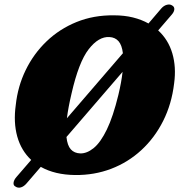

<svg xmlns="http://www.w3.org/2000/svg" viewBox="-20 -782 814 871"><path d="M50.5 64.5Q40 59.5 41.5 46.8Q43 34 55 20.5L121.5 -56.5Q76 -99 58.2 -163Q40.5 -227 51.5 -305.5Q60.5 -390 96.5 -464Q132.5 -538 191 -594.2Q249.5 -650.5 327 -682Q404.5 -713.5 496.5 -712.5Q544 -712.5 583.2 -702.8Q622.5 -693 653.5 -675.5L712 -744Q723 -756.5 736.8 -760.2Q750.5 -764 760.5 -757.5Q771.5 -751.5 770.8 -739.8Q770 -728 759 -715.5L697.5 -644Q743.5 -602 761.8 -539.8Q780 -477.5 770 -404.5Q759 -310.5 720.2 -233.5Q681.5 -156.5 621.2 -101Q561 -45.5 484.2 -16.2Q407.5 13 320.5 12Q229 11 165 -25L100.5 50Q88.5 64 75 68Q61.5 72 50.5 64.5ZM304.5 -357.5Q289.5 -294 283.5 -245.5L537.5 -540.5Q533 -577.5 517.8 -595Q502.5 -612.5 476.5 -614Q427.5 -617 382.2 -558.5Q337 -500 304.5 -357.5ZM344.5 -86Q374.5 -85.5 405.2 -110.5Q436 -135.5 464.5 -194Q493 -252.5 517 -351.5Q531 -410 536 -456L281.5 -160.5Q285.5 -122 301.2 -104.5Q317 -87 344.5 -86Z"/></svg>

Font: Fraunces 72pt SuperSoft Black
Style: Italic
Weight: 900
Italic angle: -16°
Version: Version 1.000;[b76b70a41]